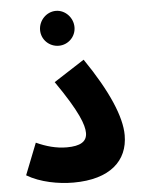

<svg xmlns="http://www.w3.org/2000/svg" viewBox="-54 -812 644 861"><g transform="rotate(-5 267.5 -381.0)"><path d="M230 -611C272 -611 307 -645 307 -688C307 -731 272 -768 230 -768C187 -768 152 -731 152 -688C152 -645 187 -611 230 -611ZM33 -45C93 -9 175 6 242 6C407 6 489 -71 489 -186C489 -268 439 -387 335 -539L197 -450C295 -309 317 -247 317 -211C317 -172 287 -154 226 -154C178 -154 133 -167 89 -187Z"/></g></svg>

Font: Noto Sans Arabic ExtBd
Style: Regular
Weight: 800
Designer: Monotype Design Team, Nadine Chahine, Nizar Qandah and Khaled Hosny
Foundry: Monotype Imaging Inc.
Version: Version 2.012